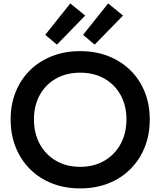

<svg xmlns="http://www.w3.org/2000/svg" viewBox="-20 -1058 912 1091"><path d="M435.5 12.5Q348 12.5 275.5 -16Q203 -44.5 150.5 -97Q98 -149.5 69.2 -221.2Q40.5 -293 40.5 -379.5Q40.5 -465 69.2 -536Q98 -607 150.5 -658.8Q203 -710.5 275.5 -739Q348 -767.5 435.5 -767.5Q523.5 -767.5 595.8 -739Q668 -710.5 720.8 -658.8Q773.5 -607 802.2 -536Q831 -465 831 -379.5Q831 -293 802.2 -221.2Q773.5 -149.5 720.8 -97Q668 -44.5 595.8 -16Q523.5 12.5 435.5 12.5ZM435.5 -110Q513.5 -110 572.5 -144.2Q631.5 -178.5 665 -239.2Q698.5 -300 698.5 -379.5Q698.5 -458.5 665 -518.5Q631.5 -578.5 572.5 -611.8Q513.5 -645 436 -645Q358 -645 298.8 -611.8Q239.5 -578.5 206.2 -518.5Q173 -458.5 173 -379.5Q173 -300 206.2 -239.2Q239.5 -178.5 298.8 -144.2Q358 -110 435.5 -110ZM379.5 -1038.5 464 -969.5 303.5 -804.5 237 -860ZM594.5 -1038.5 679 -969.5 518 -804.5 452 -860Z"/></svg>

Font: Hepta Slab ExtraLight SemiBold
Style: Regular
Weight: 600
Version: Version 1.102